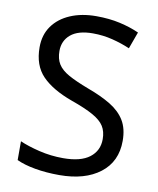

<svg xmlns="http://www.w3.org/2000/svg" viewBox="-83 -789 714 865"><g transform="rotate(10 274.5 -357.0)"><path d="M502 -191Q502 -96 433 -43Q364 10 247 10Q187 10 136 1Q85 -8 51 -24V-110Q87 -94 140.5 -81Q194 -68 251 -68Q331 -68 371.5 -99Q412 -130 412 -183Q412 -218 397 -242Q382 -266 345.5 -286.5Q309 -307 244 -330Q153 -363 106.5 -411Q60 -459 60 -542Q60 -599 89 -639.5Q118 -680 169.5 -702Q221 -724 288 -724Q347 -724 396 -713Q445 -702 485 -684L457 -607Q420 -623 376.5 -634Q333 -645 286 -645Q219 -645 185 -616.5Q151 -588 151 -541Q151 -505 166 -481Q181 -457 215 -438Q249 -419 307 -397Q370 -374 413.5 -347.5Q457 -321 479.5 -284Q502 -247 502 -191Z"/></g></svg>

Font: TSCustom
Style: Regular
Weight: 400
Designer: Monotype Design Team
Foundry: Monotype Imaging Inc.
Version: Version 2.004; ttfautohint (v1.8.3) -l 8 -r 50 -G 200 -x 14 